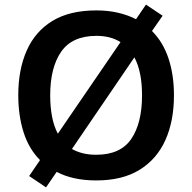

<svg xmlns="http://www.w3.org/2000/svg" viewBox="-20 -770 831 830"><path d="M732 -358Q732 -247 695 -164.5Q658 -82 583.5 -36Q509 10 396 10Q295 10 225 -27L179 40L106 -9L153 -78Q105 -126 82 -198Q59 -270 59 -359Q59 -469 95.5 -551.5Q132 -634 206.5 -679.5Q281 -725 397 -725Q447 -725 490 -715Q533 -705 568 -687L611 -750L683 -702L637 -636Q685 -588 708.5 -517Q732 -446 732 -358ZM197 -358Q197 -308 205 -266Q213 -224 230 -192L501 -588Q458 -615 397 -615Q292 -615 244.5 -546.5Q197 -478 197 -358ZM594 -358Q594 -460 561 -522L291 -126Q312 -114 338 -107.5Q364 -101 396 -101Q501 -101 547.5 -169.5Q594 -238 594 -358Z"/></svg>

Font: Noto Sans Lisu SemiBold
Style: Regular
Weight: 600
Designer: Monotype Design Team. David Williams.
Foundry: Monotype Imaging Inc.
Version: Version 2.102; ttfautohint (v1.8.4.7-5d5b)